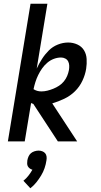

<svg xmlns="http://www.w3.org/2000/svg" viewBox="-20 -755 540 1025"><path d="M22 0 143 -735H233L176 -389Q188 -415 204 -440Q220 -465 240.5 -485.5Q261 -506 288.5 -517Q316 -528 344 -528Q370 -528 393 -517.5Q416 -507 428.5 -486.5Q441 -466 442.5 -440Q444 -414 440 -388Q435 -356 420 -324Q405 -292 380 -267.5Q355 -243 323.5 -228Q292 -213 259 -203L392 0H289L158 -200Q155 -201 152 -202.5Q149 -204 146 -205L112 0ZM201 -267Q217 -267 233 -271Q249 -275 265 -281.5Q281 -288 295.5 -297.5Q310 -307 321 -320.5Q332 -334 338.5 -349.5Q345 -365 348 -381Q350 -393 349.5 -405Q349 -417 344 -427Q339 -437 328.5 -442.5Q318 -448 306 -448Q287 -448 268 -441Q249 -434 233 -420.5Q217 -407 205 -390Q193 -373 184 -354.5Q175 -336 169 -317Q163 -298 159 -279Q168 -273 178.5 -270Q189 -267 201 -267ZM142 250 105 210Q120 198 132 182.5Q144 167 153 151Q145 149 138.5 144Q132 139 128.5 132.5Q125 126 125 117.5Q125 109 126 101Q128 90 132.5 80Q137 70 145 63Q153 56 164.5 52.5Q176 49 186 49Q196 49 205.5 52.5Q215 56 221 63Q227 70 228.5 80Q230 90 228 101Q225 122 218 142.5Q211 163 199.5 182Q188 201 174 218.5Q160 236 142 250Z"/></svg>

Font: Iosevka Medium
Style: Italic
Weight: 500
Italic angle: -9°
Monospace: yes
Designer: Belleve Invis
Foundry: Belleve Invis
Version: Version 32.5.0; ttfautohint (v1.8.4)